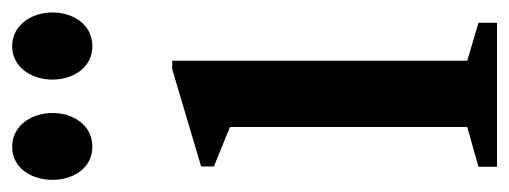

<svg xmlns="http://www.w3.org/2000/svg" viewBox="-282 -557 838 316"><g transform="rotate(-90 137.0 -399.0)"><path d="M219 -666C255 -666 274.5 -698 274.5 -731.5C274.5 -767 253 -798 219 -798C185 -798 164 -767 164 -731.5C164 -698 183.5 -666 219 -666ZM53.5 -666C89.5 -666 109 -698 109 -731.5C109 -767 87.5 -798 53.5 -798C19 -798 -1 -767 -1 -731.5C-1 -698 18 -666 53.5 -666ZM20.5 0H257.5V-30.5L195 -49V-534.5H181L21 -487V-466L86 -439.5V-49L20.5 -30.5Z"/></g></svg>

Font: Libre Caslon Condensed SemiBold
Style: Regular
Weight: 600
Designer: Pablo Impallari, Rodrigo Fuenzalida, Katja Schimmel, Ertekin Erdin
Foundry: Pablo Impallari, Rodrigo Fuenzalida
Version: Version 2.000;gftools[0.9.33]